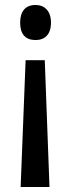

<svg xmlns="http://www.w3.org/2000/svg" viewBox="-20 -566 283 772"><path d="M185 -475C185 -522 159 -546 123 -546C82 -546 61 -520 61 -475C61 -429 82 -405 123 -405C160 -405 185 -427 185 -475ZM83 -324 63 186H179L160 -324Z"/></svg>

Font: Noto Sans Bengali ExtraCondensed Medium
Style: Regular
Weight: 500
Width: 2
Designer: Joana Ranito - Universal Thirst; Jelle Bosma - Monotype Design Team
Foundry: Universal Thirst ehf.
Version: Version 3.000